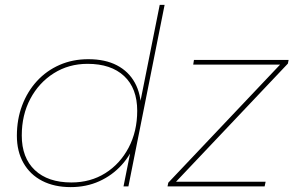

<svg xmlns="http://www.w3.org/2000/svg" viewBox="-20 -762 1202 785"><path d="M269 3Q202 3 152.5 -22.5Q103 -48 76 -95.5Q49 -143 49 -207Q49 -274 70.5 -331Q92 -388 131 -430.5Q170 -473 223.5 -496.5Q277 -520 341 -520Q410 -520 458 -495Q506 -470 531.5 -423.5Q557 -377 557 -312Q557 -245 536.5 -187.5Q516 -130 477.5 -87.5Q439 -45 386 -21Q333 3 269 3ZM272 -16Q350 -16 410.5 -54Q471 -92 506 -158.5Q541 -225 541 -309Q541 -401 487.5 -451Q434 -501 338 -501Q261 -501 200 -462.5Q139 -424 104 -358Q69 -292 69 -208Q69 -117 122.5 -66.5Q176 -16 272 -16ZM485 0 521 -180 547 -250 550 -327 633 -742H653L505 0ZM665 0 668 -15 1131 -504 1142 -498H770L773 -517H1160L1157 -502L694 -13L680 -19H1066L1062 0Z"/></svg>

Font: Montserrat Thin Thin
Style: Italic
Weight: 250
Italic angle: -11.3°
Version: Version 9.000